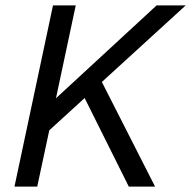

<svg xmlns="http://www.w3.org/2000/svg" viewBox="-20 -688 705 708"><path d="M33.4 0 175.4 -668H259.3L186.4 -325.7L557.4 -668H664.7L355.6 -385.7L551.8 0H454.9L292.1 -326.5L161.7 -207.4L117.3 0Z"/></svg>

Font: Atkinson Hyperlegible Mono ExtraLight
Style: Italic
Weight: 200
Italic angle: -12°
Monospace: yes
Designer: Elliott Scott, Megan Eiswerth, Linus Boman, Theodore Petrosky, Letters from Sweden
Foundry: Applied Design Works, Letters from Sweden
Version: Version 2.001